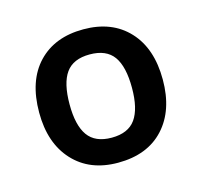

<svg xmlns="http://www.w3.org/2000/svg" viewBox="-63 -790 507 482"><g transform="rotate(-15 190.5 -549.0)"><path d="M351.1 -548.8Q351.1 -468.8 308.3 -422.4Q265.6 -376 189 -376Q115.7 -376 72.8 -422.6Q29.8 -469.2 29.8 -548.8Q29.8 -631.3 73 -676.8Q116.2 -722.2 190.9 -722.2Q265.1 -722.2 308.1 -676Q351.1 -629.9 351.1 -548.8ZM108.9 -548.8Q108.9 -494.6 127.9 -467.8Q147 -440.9 189.9 -440.9Q232.9 -440.9 252 -467.8Q271 -494.6 271 -548.8Q271 -604 252 -630.6Q232.9 -657.2 189.9 -657.2Q147 -657.2 127.9 -630.6Q108.9 -604 108.9 -548.8Z"/></g></svg>

Font: Sahel SemiBold FD
Style: SemiBold-FD
Weight: 600
Foundry: Saber Rastikerdar (saber.rastikerdar@gmail.com)
Version: Version 3.3.0